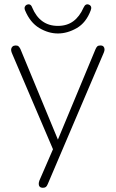

<svg xmlns="http://www.w3.org/2000/svg" viewBox="-20 -706 550 912"><path d="M183 186Q174 186 169 181Q164 176 164 168Q164 160 167 152L236 -7V13L36 -455Q32 -465 33 -472.5Q34 -480 39.5 -485Q45 -490 55 -490Q64 -490 68.5 -485.5Q73 -481 77 -473L267 -14H243L434 -473Q438 -482 442.5 -486Q447 -490 457 -490Q467 -490 471.5 -485Q476 -480 476.5 -472.5Q477 -465 473 -456L207 168Q203 178 198 182Q193 186 183 186ZM255 -547Q210 -547 166.5 -573Q123 -599 99 -657Q95 -667 98 -674Q101 -681 108 -684Q116 -687 122.5 -684Q129 -681 133 -670Q151 -627 181.5 -605Q212 -583 255 -583Q298 -583 328 -605Q358 -627 377 -670Q382 -681 388.5 -684Q395 -687 402 -684Q410 -681 412.5 -674Q415 -667 411 -657Q389 -598 344.5 -572.5Q300 -547 255 -547Z"/></svg>

Font: Nunito ExtraLight
Style: Regular
Weight: 200
Designer: Vernon Adams
Foundry: Vernon Adams
Version: Version 3.602